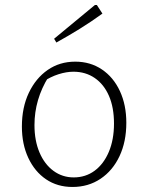

<svg xmlns="http://www.w3.org/2000/svg" viewBox="-20 -735 568 763"><path d="M268 8Q208 8 163 -22.5Q118 -53 92.5 -107.5Q67 -162 67 -232Q67 -308 94.5 -366Q122 -424 169.5 -457Q217 -490 279 -490Q339 -490 385 -459Q431 -428 456.5 -373Q482 -318 482 -247Q482 -172 455 -114.5Q428 -57 379.5 -24.5Q331 8 268 8ZM273 -30Q320 -30 356 -56.5Q392 -83 412.5 -131.5Q433 -180 433 -244Q433 -308 413 -354Q393 -400 356.5 -425Q320 -450 272 -450Q244 -450 212.5 -440Q181 -430 149 -409L173 -430Q145 -385 131 -337Q117 -289 117 -238Q117 -176 137 -129Q157 -82 192.5 -56Q228 -30 273 -30ZM204 -566 195 -581 357 -715H365L387 -681Q343 -649 297 -620.5Q251 -592 204 -566Z"/></svg>

Font: Piazzolla Thin Thin
Style: Regular
Weight: 250
Version: Version 2.005